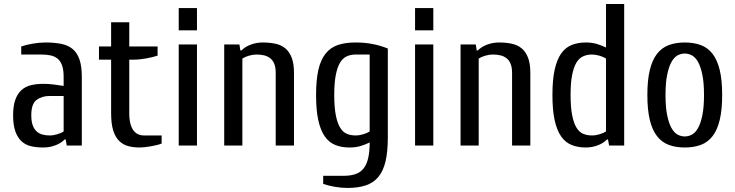

<svg xmlns="http://www.w3.org/2000/svg" viewBox="-20 -720 3638 950"><path d="M44.9 -149.9Q44.9 -196.8 55.9 -226.8Q66.9 -256.8 86.4 -274.4Q106 -292 133.5 -298.6Q161.1 -305.2 194.8 -305.2Q217.8 -305.2 244.9 -302Q272 -298.8 294.9 -294.9V-339.8Q294.9 -374 287.4 -395.5Q279.8 -417 265.9 -429Q252 -440.9 231.4 -445.6Q210.9 -450.2 185.1 -450.2H85V-490.2Q107.9 -498 141.4 -503.9Q174.8 -509.8 205.1 -509.8Q250 -509.8 283.4 -502.9Q316.9 -496.1 339.4 -477.5Q361.8 -459 373.3 -425.5Q384.8 -392.1 384.8 -339.8V0H310.1L305.2 -29.8H299.8Q280.8 -10.7 252.7 -0.5Q224.6 9.8 194.8 9.8Q160.6 9.8 133.3 3.4Q106 -2.9 86.4 -21Q66.9 -39.1 55.9 -70.1Q44.9 -101.1 44.9 -149.9ZM134.8 -149.9Q134.8 -120.1 141.8 -100.6Q148.9 -81.1 160.9 -70.1Q172.9 -59.1 189.5 -54.4Q206.1 -49.8 225.1 -49.8Q244.1 -49.8 264.2 -55.9Q284.2 -62 294.9 -69.8V-245.1H225.1Q187 -245.1 160.9 -225.6Q134.8 -206.1 134.8 -149.9Z M469.7 -424.8V-490.2H529.8V-609.9H619.6V-490.2H759.8V-444.8Q736.8 -437 703.4 -430.9Q669.9 -424.8 639.6 -424.8H619.6V-160.2Q619.6 -126 626.2 -104.5Q632.8 -83 643.3 -71Q653.8 -59.1 666.3 -54.4Q678.7 -49.8 689.9 -49.8H779.8V-9.8Q771 -5.9 756.3 -2.4Q741.7 1 726.3 3.9Q710.9 6.8 695.8 8.3Q680.7 9.8 669.9 9.8Q640.1 9.8 614.5 2.9Q588.9 -3.9 569.8 -22.5Q550.8 -41 540.3 -74Q529.8 -106.9 529.8 -160.2V-424.8Z M864.3 0V-500H954.6V0ZM864.3 -569.8V-680.2H954.6V-569.8Z M1089.4 0V-500H1164.6L1169.4 -470.2H1174.3Q1193.4 -489.3 1221.4 -499.5Q1249.5 -509.8 1279.3 -509.8Q1315.4 -509.8 1344 -503.4Q1372.6 -497.1 1392.6 -480Q1412.6 -462.9 1423.6 -433.8Q1434.6 -404.8 1434.6 -359.9V0H1344.2V-359.9Q1344.2 -385.7 1337.4 -403.3Q1330.6 -420.9 1317.4 -431.4Q1304.2 -441.9 1287.4 -446Q1270.5 -450.2 1249.5 -450.2Q1230.5 -450.2 1210.4 -444.1Q1190.4 -438 1179.2 -430.2V0Z M1543.9 -250Q1543.9 -325.2 1555.4 -375Q1566.9 -424.8 1591.1 -454.8Q1615.2 -484.9 1651.6 -497.3Q1688 -509.8 1739.3 -509.8Q1784.2 -509.8 1822.5 -502.4Q1860.8 -495.1 1898.9 -480V-40Q1898.9 30.8 1887.5 78.9Q1876 127 1851.6 156Q1827.1 185.1 1789.1 197.5Q1751 210 1699.2 210Q1669.4 210 1635.7 204.1Q1602.1 198.2 1579.1 189.9V149.9H1679.2Q1713.4 149.9 1737.8 141.8Q1762.2 133.8 1778.1 114.5Q1793.9 95.2 1801.5 63.5Q1809.1 31.7 1809.1 -15.1Q1786.1 -3.9 1762.7 2.9Q1739.3 9.8 1709 9.8Q1669.9 9.8 1638.9 -2.7Q1607.9 -15.1 1586.9 -45.2Q1565.9 -75.2 1554.9 -125Q1543.9 -174.8 1543.9 -250ZM1633.8 -250Q1633.8 -189.9 1641.4 -150.9Q1648.9 -111.8 1662.4 -89.4Q1675.8 -66.9 1695.3 -58.3Q1714.8 -49.8 1739.3 -49.8Q1758.3 -49.8 1778.1 -55.9Q1797.9 -62 1809.1 -69.8V-450.2H1739.3Q1715.3 -450.2 1695.6 -441.2Q1675.8 -432.1 1662.4 -409.7Q1648.9 -387.2 1641.4 -348.6Q1633.8 -310.1 1633.8 -250Z M2033.7 0V-500H2124V0ZM2033.7 -569.8V-680.2H2124V-569.8Z M2258.8 0V-500H2334L2338.9 -470.2H2343.8Q2362.8 -489.3 2390.9 -499.5Q2418.9 -509.8 2448.7 -509.8Q2484.9 -509.8 2513.4 -503.4Q2542 -497.1 2562 -480Q2582 -462.9 2593 -433.8Q2604 -404.8 2604 -359.9V0H2513.7V-359.9Q2513.7 -385.7 2506.8 -403.3Q2500 -420.9 2486.8 -431.4Q2473.6 -441.9 2456.8 -446Q2439.9 -450.2 2418.9 -450.2Q2399.9 -450.2 2379.9 -444.1Q2359.9 -438 2348.6 -430.2V0Z M2713.4 -250Q2713.4 -325.2 2724.4 -375Q2735.4 -424.8 2756.3 -454.8Q2777.3 -484.9 2808.3 -497.3Q2839.4 -509.8 2878.4 -509.8Q2908.2 -509.8 2931.9 -502.9Q2955.6 -496.1 2978.5 -484.9V-700.2H3068.4V0H2993.7L2988.3 -29.8H2983.4Q2964.4 -10.7 2936.5 -0.5Q2908.7 9.8 2878.4 9.8Q2839.4 9.8 2808.3 -2.7Q2777.3 -15.1 2756.3 -45.2Q2735.4 -75.2 2724.4 -125Q2713.4 -174.8 2713.4 -250ZM2803.2 -250Q2803.2 -189.9 2810.8 -150.9Q2818.4 -111.8 2831.8 -89.4Q2845.2 -66.9 2864.7 -58.3Q2884.3 -49.8 2908.7 -49.8Q2927.7 -49.8 2947.5 -55.9Q2967.3 -62 2978.5 -69.8V-430.2Q2967.3 -438 2947.3 -444.1Q2927.2 -450.2 2908.7 -450.2Q2884.8 -450.2 2865 -441.2Q2845.2 -432.1 2831.8 -409.7Q2818.4 -387.2 2810.8 -348.6Q2803.2 -310.1 2803.2 -250Z M3183.1 -250Q3183.1 -323.2 3195.1 -373Q3207 -422.9 3230.7 -453.4Q3254.4 -483.9 3288.8 -496.8Q3323.2 -509.8 3368.2 -509.8Q3413.1 -509.8 3447.8 -496.8Q3482.4 -483.9 3505.9 -453.4Q3529.3 -422.9 3541.3 -373Q3553.2 -323.2 3553.2 -250Q3553.2 -176.8 3541.3 -127Q3529.3 -77.1 3505.9 -46.6Q3482.4 -16.1 3447.8 -3.2Q3413.1 9.8 3368.2 9.8Q3323.2 9.8 3288.8 -3.2Q3254.4 -16.1 3230.7 -46.6Q3207 -77.1 3195.1 -127Q3183.1 -176.8 3183.1 -250ZM3272.9 -250Q3272.9 -189.9 3281 -150.4Q3289.1 -110.8 3302 -87.4Q3314.9 -64 3332 -54.4Q3349.1 -44.9 3368.2 -44.9Q3387.2 -44.9 3404.3 -54.4Q3421.4 -64 3434.3 -87.4Q3447.3 -110.8 3455.3 -150.4Q3463.4 -189.9 3463.4 -250Q3463.4 -310.1 3455.3 -349.6Q3447.3 -389.2 3434.3 -412.6Q3421.4 -436 3404.3 -445.6Q3387.2 -455.1 3368.2 -455.1Q3349.1 -455.1 3332 -445.6Q3314.9 -436 3302 -412.6Q3289.1 -389.2 3281 -349.6Q3272.9 -310.1 3272.9 -250Z"/></svg>

Font: 
Style: .
Weight: 400
Designer: Jovanny Lemonad
Foundry: Jovanny Lemonad
Version: Version 1.002